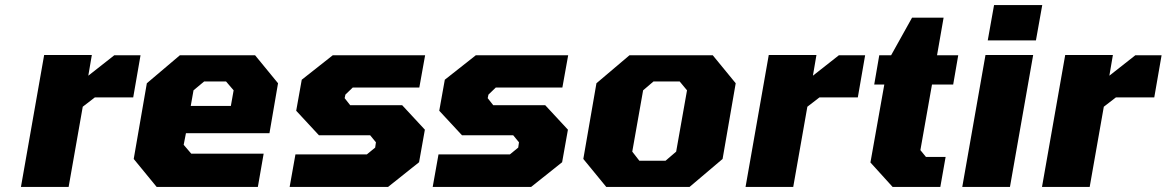

<svg xmlns="http://www.w3.org/2000/svg" viewBox="-20 -741 4624 761"><path d="M63 0 155 -523H344L330 -441L433 -522H537L508 -355H356L308 -318L252 0Z M601 0 510 -111 562 -411 693 -522H991L1082 -411L1048 -213H717L708 -167L738 -132H1025L1002 0ZM736 -321H895L906 -383L876 -418H789L747 -383Z M1128 0 1151 -129H1434L1467 -156L1470 -177L1447 -205H1244L1154 -302L1176 -425L1299 -522H1665L1642 -394H1378L1349 -366L1346 -352L1368 -324H1574L1664 -227L1641 -98L1518 0Z M1695 0 1718 -129H2001L2034 -156L2037 -177L2014 -205H1811L1721 -302L1743 -425L1866 -522H2232L2209 -394H1945L1916 -366L1913 -352L1935 -324H2141L2231 -227L2208 -98L2085 0Z M2383 0 2292 -111 2344 -411 2475 -522H2805L2896 -411L2844 -111L2713 0ZM2514 -104H2618L2660 -140L2703 -383L2674 -418H2570L2529 -383L2486 -140Z M2935 0 3027 -523H3216L3202 -441L3305 -522H3409L3380 -355H3228L3180 -318L3124 0Z M3518 0 3430 -97 3485 -406H3445L3465 -522H3512L3595 -671H3720L3694 -522H3778L3758 -406H3674L3628 -146L3650 -119H3728L3707 0Z M3895 -581 3920 -721H4111L4086 -581ZM3794 0 3886 -523H4075L3983 0Z M4110 0 4202 -523H4391L4377 -441L4480 -522H4584L4555 -355H4403L4355 -318L4299 0Z"/></svg>

Font: Tomorrow
Style: Bold Italic
Weight: 700
Italic angle: -10°
Designer: Tony de Marco, Monica Rizzolli
Foundry: Just in Type
Version: Version 2.002